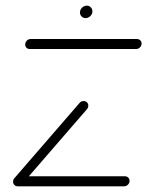

<svg xmlns="http://www.w3.org/2000/svg" viewBox="-20 -654 517 674"><path d="M434.8 -19.3Q434.8 -11.5 429.1 -5.7Q423.3 0 415.6 0H42.2Q35.2 0 30.6 -4.6Q25.9 -9.3 25.9 -16.3Q25.9 -24.1 31.7 -29.6Q37.4 -35.2 45.2 -35.2H418.5Q425.6 -35.2 430.2 -30.6Q434.8 -25.9 434.8 -19.3ZM43.3 -1.9Q36.3 -1.9 31.9 -6.5Q27.4 -11.1 27.4 -18.1Q27.4 -24.8 32.2 -30.4L259.6 -293Q264.8 -299.3 273.7 -299.3Q280.7 -299.3 285.4 -294.6Q290 -290 290 -283.3Q290 -276.7 285.6 -271.1L57.8 -8.1Q55.2 -5.2 51.3 -3.5Q47.4 -1.9 43.3 -1.9ZM477 -501.1Q477 -493.3 471.3 -487.6Q465.6 -481.9 458.1 -481.9H84.4Q77.8 -481.9 73.1 -486.3Q68.5 -490.7 68.5 -497.8Q68.5 -505.6 74.1 -511.3Q79.6 -517 87.4 -517H460.7Q467.8 -517 472.4 -512.4Q477 -507.8 477 -501.1ZM260.7 -610.4Q260.7 -620 268 -627Q275.2 -634.1 284.8 -634.1Q293 -634.1 298.7 -628.3Q304.4 -622.6 304.4 -614.1Q304.4 -604.8 297.2 -597.6Q290 -590.4 280.4 -590.4Q272.2 -590.4 266.5 -596.1Q260.7 -601.9 260.7 -610.4Z"/></svg>

Font: 26F Galaxy Sans Light
Style: Italic
Weight: 300
Italic angle: -5°
Designer: C₂₉H₂₅N₃O₅
Version: Version 1.200